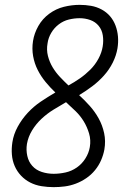

<svg xmlns="http://www.w3.org/2000/svg" viewBox="-20 -763 540 791"><path d="M201 8Q176 8 151 4Q126 0 104.5 -11Q83 -22 66.5 -39.5Q50 -57 40.5 -79Q31 -101 29 -126Q27 -151 31 -177Q36 -210 53 -241Q70 -272 94 -298Q118 -324 147.5 -344Q177 -364 208 -382Q187 -402 168 -425Q149 -448 135.5 -474.5Q122 -501 116.5 -531.5Q111 -562 116 -594Q121 -626 138 -656Q155 -686 183 -706.5Q211 -727 243.5 -735Q276 -743 308 -743Q332 -743 355 -739Q378 -735 398.5 -724Q419 -713 433.5 -696Q448 -679 456 -657.5Q464 -636 466 -612.5Q468 -589 464 -564Q459 -534 444.5 -505Q430 -476 408 -451.5Q386 -427 360 -407.5Q334 -388 306 -371Q329 -350 350 -326.5Q371 -303 386.5 -275Q402 -247 409 -214.5Q416 -182 410 -147Q406 -125 396.5 -103Q387 -81 371.5 -62Q356 -43 335.5 -29Q315 -15 292.5 -6.5Q270 2 247 5Q224 8 201 8ZM262 -411Q286 -424 309 -440Q332 -456 352 -476Q372 -496 385.5 -521Q399 -546 403 -571Q407 -595 403.5 -617.5Q400 -640 386.5 -656.5Q373 -673 352 -680.5Q331 -688 308 -688Q286 -688 263.5 -682.5Q241 -677 222 -662.5Q203 -648 191 -627.5Q179 -607 176 -585Q171 -558 177.5 -532.5Q184 -507 197 -485.5Q210 -464 227 -446Q244 -428 262 -411ZM201 -47Q225 -47 250 -52.5Q275 -58 296.5 -73Q318 -88 332 -110.5Q346 -133 350 -157Q355 -186 347 -213Q339 -240 325 -263Q311 -286 291.5 -305Q272 -324 252 -342Q226 -327 200 -311Q174 -295 151 -273.5Q128 -252 112 -225.5Q96 -199 91 -170Q87 -145 92.5 -120.5Q98 -96 113.5 -79Q129 -62 152.5 -54.5Q176 -47 201 -47Z"/></svg>

Font: Iosevka Curly Light
Style: Italic
Weight: 300
Italic angle: -9°
Monospace: yes
Designer: Belleve Invis
Foundry: Belleve Invis
Version: Version 22.1.2; ttfautohint (v1.8.4)